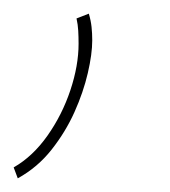

<svg xmlns="http://www.w3.org/2000/svg" viewBox="-89 -59 249 281"><path d="M23 -32 41 -39Q44 -29 45 -19.5Q46 -10 46 0Q46 20 39.5 48Q33 76 20 105Q7 134 -13.5 160Q-34 186 -63 202L-69 186Q-41 170 -19.5 139.5Q2 109 14 73Q26 37 26 5Q26 -5 25.5 -14Q25 -23 23 -32Z"/></svg>

Font: Georama ExtraCondensed Thin Thin
Style: Italic
Weight: 250
Italic angle: -9°
Version: Version 1.001